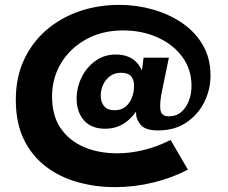

<svg xmlns="http://www.w3.org/2000/svg" viewBox="-20 -576 935 789"><path d="M452 193Q374 193 301 173Q228 153 170.5 110Q113 67 79 -1Q45 -69 45 -166Q45 -258 78.5 -330Q112 -402 170.5 -452.5Q229 -503 306 -529.5Q383 -556 470 -556Q541 -556 608 -537Q675 -518 728.5 -481.5Q782 -445 813.5 -391Q845 -337 845 -266Q845 -207 819 -155.5Q793 -104 745 -72Q697 -40 630 -40Q578 -40 558.5 -62.5Q539 -85 539 -113Q539 -138 544 -159.5Q549 -181 552 -201L570 -339H674L645 -198Q636 -155 639 -126.5Q642 -98 674 -98Q704 -98 724.5 -115.5Q745 -133 756 -161.5Q767 -190 767 -223Q767 -291 729 -342.5Q691 -394 627 -422.5Q563 -451 486 -451Q401 -451 335 -415Q269 -379 231.5 -317.5Q194 -256 194 -179Q194 -101 229 -49.5Q264 2 324.5 28Q385 54 462 54Q515 54 570.5 40.5Q626 27 681 -1L752 121Q688 155 610 174Q532 193 452 193ZM412 -47Q355 -47 325 -81.5Q295 -116 295 -170Q295 -217 315.5 -258.5Q336 -300 372.5 -326Q409 -352 455 -352Q511 -352 542 -319Q573 -286 573 -233Q573 -185 553 -142.5Q533 -100 496.5 -73.5Q460 -47 412 -47ZM450 -123Q479 -123 496.5 -138Q514 -153 522.5 -176Q531 -199 531 -223Q531 -248 518.5 -262.5Q506 -277 477 -277Q452 -277 433.5 -264Q415 -251 404.5 -229.5Q394 -208 394 -183Q394 -156 408 -139.5Q422 -123 450 -123Z"/></svg>

Font: Darker Grotesque Light Black
Style: Regular
Weight: 900
Version: Version 1.000;gftools[0.9.28]